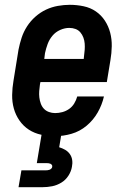

<svg xmlns="http://www.w3.org/2000/svg" viewBox="-20 -558 540 798"><path d="M209 8Q180 8 151.5 2Q123 -4 100 -19Q77 -34 61 -57Q45 -80 37.5 -107Q30 -134 30.5 -163.5Q31 -193 36 -222L57 -352Q62 -377 70 -401.5Q78 -426 92.5 -448.5Q107 -471 127.5 -489Q148 -507 171.5 -518Q195 -529 220.5 -533.5Q246 -538 270 -538Q299 -538 327.5 -532Q356 -526 378.5 -510.5Q401 -495 416 -472Q431 -449 438 -422Q445 -395 444.5 -366Q444 -337 439 -308L424 -217H148L146 -207Q144 -193 143 -179.5Q142 -166 143.5 -153Q145 -140 149.5 -127.5Q154 -115 162.5 -106Q171 -97 183.5 -92.5Q196 -88 209 -88Q224 -88 239 -92Q254 -96 267 -105Q280 -114 288.5 -128Q297 -142 301 -157H412Q404 -122 386 -90.5Q368 -59 340 -35.5Q312 -12 277.5 -2Q243 8 209 8ZM164 -313H328L329 -323Q331 -337 332 -350.5Q333 -364 332 -377Q331 -390 326.5 -402Q322 -414 314 -423.5Q306 -433 294 -437.5Q282 -442 268 -442Q249 -442 230 -433.5Q211 -425 198 -409.5Q185 -394 178 -375Q171 -356 167 -337ZM57 220 69 150H169Q173 150 177.5 149.5Q182 149 186 147.5Q190 146 193.5 142.5Q197 139 197 135Q198 131 195.5 127.5Q193 124 189.5 122.5Q186 121 182 120.5Q178 120 174 120H133L153 0H235L226 54Q239 58 250.5 64.5Q262 71 270 82Q278 93 280 107Q282 121 279 135Q276 154 264.5 172Q253 190 235 201Q217 212 197 216Q177 220 157 220Z"/></svg>

Font: Iosevka Slab Oblique
Style: Bold
Weight: 700
Italic angle: -9°
Monospace: yes
Designer: Belleve Invis
Foundry: Belleve Invis
Version: Version 11.1.1; ttfautohint (v1.8.3)